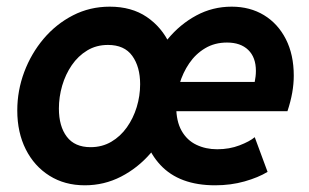

<svg xmlns="http://www.w3.org/2000/svg" viewBox="-20 -551 932 579"><path d="M235.8 7.8Q175.1 7.8 129.3 -21Q83.4 -49.7 57.7 -100.7Q32.1 -151.6 32.1 -217.8Q32.1 -277.7 53 -333.7Q74 -389.7 111.6 -434.2Q149.3 -478.7 200.2 -504.8Q251.1 -530.9 310.9 -530.9Q376.8 -530.9 422.5 -499.9Q468.2 -468.8 492 -417.3Q515.8 -365.8 515.8 -304.7Q515.8 -245.4 494.2 -189.4Q472.7 -133.5 434.2 -89Q395.8 -44.5 344.9 -18.3Q294.1 7.8 235.8 7.8ZM253.2 -107.2Q287.8 -107.2 315.5 -123.4Q343.3 -139.7 362.6 -167Q382 -194.3 392.3 -228.1Q402.6 -261.9 402.6 -297.1Q402.6 -349.6 378.8 -382.6Q355.1 -415.5 305.6 -415.5Q270.5 -415.5 243.1 -398.9Q215.6 -382.3 196.5 -354.5Q177.5 -326.8 167.5 -292.7Q157.6 -258.6 157.6 -223.7Q157.6 -170.1 181.5 -138.7Q205.4 -107.2 253.2 -107.2ZM628.8 7.8Q521 7.8 464 -53.2Q407 -114.1 407 -212.6Q407 -273.5 427.6 -330.4Q448.3 -387.3 485.5 -432.6Q522.8 -477.9 572.1 -504.4Q621.3 -530.9 678.6 -530.9Q733.9 -530.9 776.1 -505.3Q818.3 -479.6 842.1 -432.8Q865.9 -386 865.9 -322.8Q865.9 -297.7 861.2 -271.2Q856.5 -244.6 846.8 -215.6H487L501.5 -303.9H748.1Q749.7 -312 750.7 -320.4Q751.7 -328.7 751.7 -337.3Q751.7 -378 728.6 -400.4Q705.6 -422.7 664.5 -422.7Q627.3 -422.7 598.6 -405.5Q569.9 -388.4 550.6 -360Q531.3 -331.7 521.3 -297.7Q511.4 -263.7 511.4 -230.1Q511.4 -185.2 527.7 -156.5Q544 -127.8 572.2 -114.4Q600.4 -100.9 634.9 -100.9Q671.8 -100.9 702.4 -112.7Q732.9 -124.4 748.2 -137.3L786.9 -32.7Q759 -15.7 717.4 -3.9Q675.9 7.8 628.8 7.8Z"/></svg>

Font: Reddit Sans
Style: Italic
Weight: 400
Italic angle: -11.25°
Designer: Stephen Hutchings
Version: Version 1.013